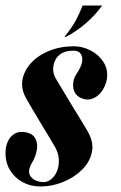

<svg xmlns="http://www.w3.org/2000/svg" viewBox="-28 -669 440 697"><path d="M211 -535H206Q234 -570 247.5 -595.5Q261 -621 272 -649H343Q317 -613 282.5 -583.5Q248 -554 211 -535ZM259 -317Q239 -330 237.5 -355.5Q236 -381 250 -401Q275 -438 270 -461.5Q265 -485 239 -485Q213 -485 197 -476Q181 -467 173 -451.5Q165 -436 165 -417Q165 -408 168 -398.5Q171 -389 178 -378Q194 -352 209 -326.5Q224 -301 238.5 -277.5Q253 -254 265.5 -233.5Q278 -213 288 -196Q313 -155 306 -118.5Q299 -82 270.5 -53.5Q242 -25 201.5 -8.5Q161 8 119 8Q84 8 55.5 -7Q27 -22 9.5 -49.5Q-8 -77 -8 -114Q-8 -137 0.5 -155.5Q9 -174 25 -183.5Q41 -193 64 -189Q92 -184 101 -165Q110 -146 105.5 -123.5Q101 -101 91 -83Q68 -46 84.5 -27Q101 -8 131 -8Q145 -8 158.5 -19Q172 -30 179.5 -49Q187 -68 185.5 -92Q184 -116 168 -142Q161 -154 147.5 -176.5Q134 -199 118 -225Q102 -251 88.5 -274.5Q75 -298 67 -312Q48 -345 53.5 -378.5Q59 -412 84.5 -440Q110 -468 150.5 -484.5Q191 -501 241 -501Q271 -501 300.5 -486Q330 -471 347.5 -444Q365 -417 360 -382Q356 -358 341.5 -337.5Q327 -317 305 -310Q283 -303 259 -317Z"/></svg>

Font: Emberly Black
Style: Italic
Weight: 900
Italic angle: -12°
Designer: Rajesh Rajput
Foundry: Rajesh Rajput
Version: Version 1.000